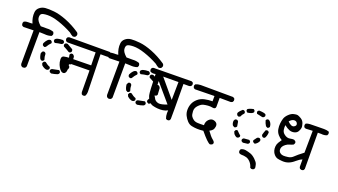

<svg xmlns="http://www.w3.org/2000/svg" viewBox="-72 -1373 3704 2103"><g transform="rotate(20 1780.5 -321.0)"><path d="M164.1 -67.4 147.5 -76.2Q139.6 -85.9 137.7 -99.6L139.6 -489.3L23.4 -486.3L5.9 -494.1Q-3.9 -507.8 -2 -526.4L5.9 -543Q26.4 -553.7 52.2 -552.7Q78.1 -551.8 102.5 -554.7Q88.9 -585.9 83 -617.2Q77.1 -648.4 80.6 -681.2Q84 -713.9 111.8 -736.8Q139.6 -759.8 177.7 -763.2Q215.8 -766.6 279.8 -760.3Q343.8 -753.9 427.2 -721.2Q510.7 -688.5 592.8 -632.8Q607.4 -620.1 604.5 -599.6L595.7 -583Q584 -572.3 565.4 -573.2L543.9 -585.9L520.5 -604.5Q443.4 -646.5 363.3 -673.3Q283.2 -700.2 227.1 -698.7Q170.9 -697.3 155.8 -683.6Q140.6 -669.9 144 -636.2Q147.5 -602.5 197.3 -558.6H269.5Q309.6 -561.5 345.7 -548.8Q357.4 -535.2 355.5 -516.6L346.7 -500Q309.6 -486.3 264.6 -491.2L206.1 -493.2L204.1 -92.8L195.3 -76.2Q183.6 -66.4 164.1 -67.4ZM480.5 -111.3 461.9 -121.1Q455.1 -129.9 457 -143.6Q461.9 -155.3 473.6 -160.2Q511.7 -168.9 550.8 -175.8Q562.5 -169.9 567.4 -158.2V-145.5Q562.5 -132.8 550.8 -127.9Q518.6 -116.2 480.5 -111.3ZM415 -132.8Q387.7 -138.7 366.2 -157.2L359.4 -163.1L350.6 -185.5L361.3 -204.1Q369.1 -210.9 382.8 -209Q413.1 -183.6 442.4 -173.8Q448.2 -165 447.3 -151.4Q442.4 -139.6 429.7 -134.8ZM595.7 -165 577.1 -175.8Q570.3 -183.6 572.3 -197.3Q590.8 -227.5 606.4 -257.8Q614.3 -264.6 627.9 -262.7Q639.6 -257.8 644.5 -246.1V-230.5Q634.8 -199.2 612.3 -171.9ZM335.9 -207 317.4 -217.8Q300.8 -248 298.8 -283.2L310.5 -304.7Q319.3 -311.5 332 -309.6Q344.7 -304.7 349.6 -293Q349.6 -257.8 361.3 -225.6Q356.4 -213.9 344.7 -209ZM627.9 -274.4Q614.3 -281.2 609.4 -294.9Q609.4 -336.9 599.6 -375Q604.5 -386.7 616.2 -392.6H630.9Q648.4 -383.8 653.3 -367.2L658.2 -291Q653.3 -279.3 641.6 -274.4ZM310.5 -358.4 292 -369.1Q285.2 -378.9 287.1 -392.6Q298.8 -418.9 316.4 -437.5Q334 -456.1 354.5 -453.1Q366.2 -447.3 371.1 -435.5V-422.9Q350.6 -404.3 327.1 -365.2ZM582 -397.5Q548.8 -418.9 511.7 -437.5Q504.9 -447.3 506.8 -460.9Q511.7 -472.7 523.4 -477.5H542L607.4 -439.5Q614.3 -429.7 612.3 -414.1Q607.4 -402.3 595.7 -397.5ZM405.3 -439.5Q393.6 -444.3 387.7 -456.1V-471.7Q394.5 -486.3 418.5 -493.2Q442.4 -500 478.5 -500Q491.2 -495.1 497.1 -483.4V-469.7Q491.2 -458 478.5 -453.1Q440.4 -449.2 405.3 -439.5Z M890.6 -3.9 876 -10.7Q868.2 -23.4 867.2 -36.1L865.2 -286.1L629.9 -283.2Q630.9 -258.8 634.3 -237.8Q637.7 -216.8 635.7 -198.7Q633.8 -180.7 622.6 -169.9Q611.3 -159.2 594.7 -162.6Q578.1 -166 563 -185.1Q547.9 -204.1 536.6 -230.5Q525.4 -256.8 523.9 -292Q522.5 -327.1 547.9 -333Q573.2 -338.9 611.8 -340.8Q650.4 -342.8 863.3 -344.7L860.4 -495.1L536.1 -492.2Q523.4 -494.1 514.6 -501Q505.9 -511.7 506.8 -529.3L514.6 -543.9L530.3 -551.8L1004.9 -552.7L1020.5 -545.9Q1029.3 -534.2 1028.3 -518.6L1020.5 -502.9Q1009.8 -495.1 998 -494.1H918L928.7 -57.6Q928.7 -33.2 918 -12.7Q907.2 -2 890.6 -3.9Z M1164.1 -67.4 1147.5 -76.2Q1139.6 -85.9 1137.7 -99.6L1139.6 -489.3L1023.4 -486.3L1005.9 -494.1Q996.1 -507.8 998 -526.4L1005.9 -543Q1026.4 -553.7 1052.2 -552.7Q1078.1 -551.8 1102.5 -554.7Q1088.9 -585.9 1083 -617.2Q1077.1 -648.4 1080.6 -681.2Q1084 -713.9 1111.8 -736.8Q1139.6 -759.8 1177.7 -763.2Q1215.8 -766.6 1279.8 -760.3Q1343.8 -753.9 1427.2 -721.2Q1510.7 -688.5 1592.8 -632.8Q1607.4 -620.1 1604.5 -599.6L1595.7 -583Q1584 -572.3 1565.4 -573.2L1543.9 -585.9L1520.5 -604.5Q1443.4 -646.5 1363.3 -673.3Q1283.2 -700.2 1227.1 -698.7Q1170.9 -697.3 1155.8 -683.6Q1140.6 -669.9 1144 -636.2Q1147.5 -602.5 1197.3 -558.6H1269.5Q1309.6 -561.5 1345.7 -548.8Q1357.4 -535.2 1355.5 -516.6L1346.7 -500Q1309.6 -486.3 1264.6 -491.2L1206.1 -493.2L1204.1 -92.8L1195.3 -76.2Q1183.6 -66.4 1164.1 -67.4ZM1480.5 -111.3 1461.9 -121.1Q1455.1 -129.9 1457 -143.6Q1461.9 -155.3 1473.6 -160.2Q1511.7 -168.9 1550.8 -175.8Q1562.5 -169.9 1567.4 -158.2V-145.5Q1562.5 -132.8 1550.8 -127.9Q1518.6 -116.2 1480.5 -111.3ZM1415 -132.8Q1387.7 -138.7 1366.2 -157.2L1359.4 -163.1L1350.6 -185.5L1361.3 -204.1Q1369.1 -210.9 1382.8 -209Q1413.1 -183.6 1442.4 -173.8Q1448.2 -165 1447.3 -151.4Q1442.4 -139.6 1429.7 -134.8ZM1595.7 -165 1577.1 -175.8Q1570.3 -183.6 1572.3 -197.3Q1590.8 -227.5 1606.4 -257.8Q1614.3 -264.6 1627.9 -262.7Q1639.6 -257.8 1644.5 -246.1V-230.5Q1634.8 -199.2 1612.3 -171.9ZM1335.9 -207 1317.4 -217.8Q1300.8 -248 1298.8 -283.2L1310.5 -304.7Q1319.3 -311.5 1332 -309.6Q1344.7 -304.7 1349.6 -293Q1349.6 -257.8 1361.3 -225.6Q1356.4 -213.9 1344.7 -209ZM1627.9 -274.4Q1614.3 -281.2 1609.4 -294.9Q1609.4 -336.9 1599.6 -375Q1604.5 -386.7 1616.2 -392.6H1630.9Q1648.4 -383.8 1653.3 -367.2L1658.2 -291Q1653.3 -279.3 1641.6 -274.4ZM1310.5 -358.4 1292 -369.1Q1285.2 -378.9 1287.1 -392.6Q1298.8 -418.9 1316.4 -437.5Q1334 -456.1 1354.5 -453.1Q1366.2 -447.3 1371.1 -435.5V-422.9Q1350.6 -404.3 1327.1 -365.2ZM1582 -397.5Q1548.8 -418.9 1511.7 -437.5Q1504.9 -447.3 1506.8 -460.9Q1511.7 -472.7 1523.4 -477.5H1542L1607.4 -439.5Q1614.3 -429.7 1612.3 -414.1Q1607.4 -402.3 1595.7 -397.5ZM1405.3 -439.5Q1393.6 -444.3 1387.7 -456.1V-471.7Q1394.5 -486.3 1418.5 -493.2Q1442.4 -500 1478.5 -500Q1491.2 -495.1 1497.1 -483.4V-469.7Q1491.2 -458 1478.5 -453.1Q1440.4 -449.2 1405.3 -439.5Z M1849.6 -67.4 1834 -74.2Q1822.3 -103.5 1822.3 -137.7L1824.2 -169.9Q1796.9 -155.3 1768.1 -151.4Q1739.3 -147.5 1708.5 -149.9Q1677.7 -152.3 1650.4 -159.7Q1623 -167 1602.1 -193.4Q1581.1 -219.7 1572.3 -254.4Q1563.5 -289.1 1558.6 -497.1Q1526.4 -488.3 1498 -502Q1489.3 -512.7 1490.2 -530.3L1498 -544.9Q1511.7 -555.7 1531.2 -552.7L1956.1 -557.6L1970.7 -550.8Q1980.5 -540 1978.5 -522.5L1970.7 -507.8Q1960 -500 1948.2 -499H1882.8Q1885.7 -118.2 1883.8 -89.8L1876 -74.2Q1866.2 -65.4 1849.6 -67.4ZM1795.9 -227.5 1617.2 -436.5Q1620.1 -300.8 1627.9 -276.4Q1635.7 -252 1652.3 -231.9Q1668.9 -211.9 1698.2 -206.5Q1727.5 -201.2 1795.9 -227.5ZM1824.2 -500 1646.5 -499 1821.3 -291Z M2380.9 23.4Q2350.6 15.6 2262.7 -91.8Q2223.6 -86.9 2190.9 -88.4Q2158.2 -89.8 2127.4 -96.2Q2096.7 -102.5 2073.2 -127.4Q2049.8 -152.3 2034.7 -183.1Q2019.5 -213.9 2020 -251Q2020.5 -288.1 2034.2 -321.3Q2047.9 -354.5 2079.6 -382.3Q2111.3 -410.2 2155.3 -419.9Q2199.2 -429.7 2247.1 -429.7V-491.2L2021.5 -487.3L2005.9 -495.1Q1997.1 -505.9 1998 -524.4L2005.9 -540Q2032.2 -551.8 2064 -552.7Q2095.7 -553.7 2441.4 -550.8L2457 -543Q2466.8 -532.2 2464.8 -514.6L2457 -499Q2446.3 -491.2 2433.6 -490.2L2307.6 -491.2V-387.7Q2305.7 -358.4 2271.5 -364.3Q2245.1 -370.1 2216.3 -367.7Q2187.5 -365.2 2163.6 -359.4Q2139.6 -353.5 2110.4 -323.2Q2081.1 -293 2083 -253.9Q2085 -214.8 2095.2 -197.8Q2105.5 -180.7 2125 -166.5Q2144.5 -152.3 2175.3 -150.9Q2206.1 -149.4 2248 -151.4Q2247.1 -193.4 2272.5 -218.8Q2297.9 -244.1 2323.7 -240.2Q2349.6 -236.3 2364.3 -221.2Q2378.9 -206.1 2375 -180.2Q2371.1 -154.3 2360.4 -141.1Q2349.6 -127.9 2324.2 -115.2Q2364.3 -58.6 2390.1 -38.6Q2416 -18.6 2415 -1L2407.2 13.7Q2394.5 21.5 2380.9 23.4Z M2899.4 121.1 2883.8 113.3Q2875 78.1 2852.1 52.7Q2829.1 27.3 2802.7 19.5Q2776.4 11.7 2739.3 11.7Q2726.6 9.8 2715.8 2.9Q2707 -7.8 2709 -24.4L2715.8 -41Q2741.2 -55.7 2772 -50.3Q2802.7 -44.9 2831.5 -34.7Q2860.4 -24.4 2890.6 4.4Q2920.9 33.2 2927.2 54.2Q2933.6 75.2 2935.5 98.6L2927.7 113.3Q2917 122.1 2899.4 121.1ZM2713.9 -117.2 2696.3 -127Q2689.5 -134.8 2691.4 -148.4Q2696.3 -160.2 2708 -165L2768.6 -169.9Q2780.3 -165 2785.2 -153.3V-140.6Q2780.3 -128.9 2768.6 -124ZM2631.8 -148.4Q2610.4 -155.3 2594.7 -174.8L2583 -201.2L2592.8 -219.7Q2600.6 -225.6 2614.3 -224.6Q2635.7 -201.2 2661.1 -179.7V-167Q2656.2 -155.3 2643.6 -150.4ZM2836.9 -151.4 2818.4 -162.1Q2811.5 -169.9 2813.5 -182.6L2841.8 -220.7Q2853.5 -229.5 2868.2 -227.5Q2879.9 -222.7 2884.8 -210.9V-198.2Q2873 -169.9 2844.7 -153.3ZM2567.4 -244.1 2547.9 -255.9Q2533.2 -278.3 2536.1 -308.6L2545.9 -326.2Q2556.6 -333 2569.3 -331.1Q2581.1 -326.2 2585.9 -315.4Q2589.8 -294.9 2594.7 -262.7Q2588.9 -251 2578.1 -246.1ZM2901.4 -246.1Q2889.6 -251 2884.8 -262.7L2882.8 -272.5Q2890.6 -301.8 2902.3 -330.1Q2912.1 -335.9 2925.8 -335Q2937.5 -330.1 2942.4 -318.4Q2939.5 -275.4 2922.9 -251Q2914.1 -244.1 2901.4 -246.1ZM2909.2 -362.3 2890.6 -373Q2873 -400.4 2864.3 -433.6Q2869.1 -445.3 2880.9 -450.2H2896.5Q2911.1 -442.4 2921.9 -423.8Q2932.6 -405.3 2933.6 -380.9Q2928.7 -369.1 2918 -364.3ZM2571.3 -369.1 2552.7 -378.9 2545.9 -400.4Q2551.8 -420.9 2590.8 -455.1H2604.5Q2616.2 -450.2 2621.1 -438.5V-423.8Q2599.6 -402.3 2588.9 -376ZM2648.4 -443.4Q2637.7 -448.2 2631.8 -460V-475.6Q2640.6 -490.2 2699.2 -503.9Q2710.9 -499 2715.8 -487.3V-473.6Q2709 -460 2690.9 -453.6Q2672.9 -447.3 2648.4 -443.4ZM2818.4 -453.1Q2785.2 -460 2752 -467.8Q2744.1 -477.5 2745.1 -492.2Q2751 -503.9 2761.7 -508.8Q2823.2 -506.8 2839.8 -494.1Q2846.7 -485.4 2844.7 -472.7Q2839.8 -460 2828.1 -455.1Z M3415 -56.6 3399.4 -63.5Q3391.6 -73.2 3390.6 -85V-168Q3359.4 -156.2 3327.1 -127.4Q3294.9 -98.6 3260.7 -85.4Q3226.6 -72.3 3187 -75.2Q3147.5 -78.1 3127.9 -84Q3108.4 -89.8 3091.3 -108.9Q3074.2 -127.9 3067.4 -151.9Q3060.5 -175.8 3063 -201.7Q3065.4 -227.5 3078.1 -248.5Q3090.8 -269.5 3104.5 -289.1Q3079.1 -302.7 3056.6 -329.1Q3034.2 -355.5 3028.3 -389.2Q3022.5 -422.9 3025.9 -456.1Q3029.3 -489.3 3038.1 -515.6Q3046.9 -542 3074.2 -568.8Q3101.6 -595.7 3131.3 -602.5Q3161.1 -609.4 3174.8 -606.4Q3188.5 -603.5 3216.3 -587.4Q3244.1 -571.3 3254.9 -539.1Q3265.6 -506.8 3262.2 -486.3Q3258.8 -465.8 3245.6 -444.3Q3232.4 -422.9 3203.6 -416Q3174.8 -409.2 3147.5 -419.4Q3120.1 -429.7 3085.9 -457Q3083 -431.6 3086.9 -404.8Q3090.8 -377.9 3110.4 -360.4Q3129.9 -342.8 3149.9 -337.4Q3169.9 -332 3189.5 -336.9Q3209 -341.8 3230.5 -339.8Q3268.6 -323.2 3245.1 -289.1Q3225.6 -278.3 3203.1 -272.9Q3180.7 -267.6 3158.7 -251Q3136.7 -234.4 3128.4 -216.8Q3120.1 -199.2 3122.6 -180.7Q3125 -162.1 3140.6 -149.4Q3156.2 -136.7 3177.2 -135.3Q3198.2 -133.8 3233.4 -138.7Q3268.6 -143.6 3293.9 -169.4Q3319.3 -195.3 3385.7 -245.1L3388.7 -501L3311.5 -497.1Q3299.8 -498 3290 -505.9Q3281.2 -517.6 3283.2 -534.2L3290 -549.8Q3311.5 -558.6 3336.4 -559.6Q3361.3 -560.5 3414.1 -561Q3466.8 -561.5 3497.6 -562Q3528.3 -562.5 3554.7 -553.7Q3564.5 -543 3562.5 -526.4L3554.7 -509.8Q3525.4 -496.1 3488.3 -501H3448.2L3450.2 -79.1L3442.4 -63.5Q3431.6 -54.7 3415 -56.6ZM3105.5 -507.8Q3150.4 -461.9 3179.2 -477.1Q3208 -492.2 3197.8 -516.6Q3187.5 -541 3160.2 -540.5Q3132.8 -540 3105.5 -507.8Z"/></g></svg>

Font: JasonHandwriting1
Style: Regular
Weight: 400
Version: Version 1.48.20